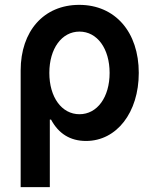

<svg xmlns="http://www.w3.org/2000/svg" viewBox="-20 -570 620 790"><path d="M334 10C460 10 551 -107 551 -270C551 -438 454 -550 306 -550C160 -550 65 -442 65 -280V200H185V-78H190C221 -20 269 10 334 10ZM183 -270C183 -370 234 -440 307 -440C380 -440 431 -370 431 -270C431 -170 380 -100 307 -100C234 -100 183 -170 183 -270Z"/></svg>

Font: CommitMono-dimboump
Style: Bold
Weight: 700
Monospace: yes
Designer: Eigil Nikolajsen
Foundry: Eigil Nikolajsen
Version: Version 1.143